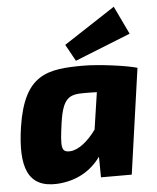

<svg xmlns="http://www.w3.org/2000/svg" viewBox="-54 -811 712 870"><g transform="rotate(-5 301.5 -376.5)"><path d="M557 -637 496 -765 262 -612 304 -536ZM335 -511C170 -511 66 -494 30 -260C3 -79 36 19 172 12C258 7 325 -31 370 -94L371 0H511L579 -480C532 -494 406 -511 335 -511ZM243 -130C201 -128 199 -149 215 -263C231 -374 261 -387 326 -387C346 -387 366 -387 386 -386L361 -218C325 -168 281 -132 243 -130Z"/></g></svg>

Font: Exo 2 Extra Bold
Style: Italic
Weight: 800
Italic angle: -8°
Designer: Natanael Gama
Version: Version 1.001;PS 001.001;hotconv 1.0.88;makeotf.lib2.5.64775